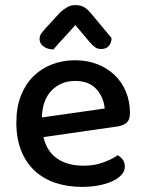

<svg xmlns="http://www.w3.org/2000/svg" viewBox="-20 -718 567 752"><path d="M150 -181Q164 -124 204.5 -96.5Q245 -69 308 -69Q350 -69 385 -82Q420 -95 441 -110Q469 -94 469 -65Q469 -48 456 -33.5Q443 -19 420.5 -8.5Q398 2 367.5 8Q337 14 302 14Q244 14 196.5 -2Q149 -18 115 -50Q81 -82 62.5 -129Q44 -176 44 -238Q44 -298 62 -343.5Q80 -389 111 -419.5Q142 -450 184 -466Q226 -482 274 -482Q322 -482 361.5 -466.5Q401 -451 429.5 -423.5Q458 -396 473.5 -358Q489 -320 489 -275Q489 -250 477 -238.5Q465 -227 442 -223ZM144 -258 390 -293Q386 -338 357 -369.5Q328 -401 274 -401Q219 -401 182.5 -364Q146 -327 144 -258ZM275 -620Q251 -592 230 -570Q209 -548 189 -524Q165 -525 150 -536.5Q135 -548 135 -565Q135 -578 142.5 -588Q150 -598 163 -612L216 -670Q231 -683 244.5 -690.5Q258 -698 275 -698Q294 -698 307.5 -691Q321 -684 337 -665L417 -569Q417 -552 407 -539Q397 -526 376 -526Q362 -526 352.5 -533Q343 -540 333 -551Z"/></svg>

Font: Baloo 2 Latin Medium
Style: Regular
Weight: 500
Designer: Sarang Kulkarni and Ek Type
Foundry: Ek Type
Version: Version 1.001